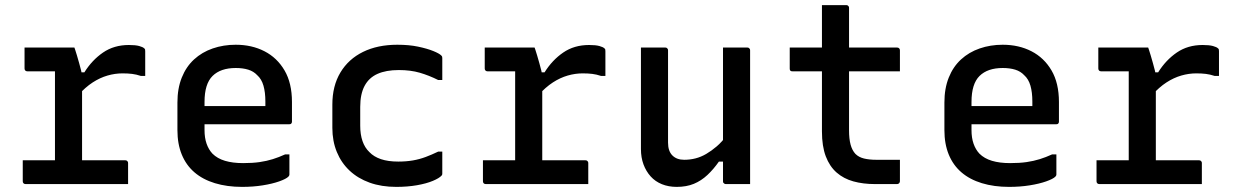

<svg xmlns="http://www.w3.org/2000/svg" viewBox="-20 -720 4840 751"><path d="M195 -55V-108Q195 -125 195 -141Q195 -157 195 -173.5Q195 -190 195 -206Q195 -245 195 -284Q195 -323 195 -362.5Q195 -402 195 -441H179Q156 -441 132.5 -441Q109 -441 87 -441Q82 -441 79 -444Q76 -447 76 -452Q76 -472 76 -492.5Q76 -513 76 -534Q88 -534 102.5 -534Q117 -534 132.5 -534Q148 -534 164.5 -534Q181 -534 199 -534Q217 -534 235.5 -534Q254 -534 271 -534Q271 -534 274 -525.5Q277 -517 281 -503Q285 -489 289.5 -473.5Q294 -458 297.5 -443.5Q301 -429 301 -418Q301 -379 301 -334.5Q301 -290 301 -242Q301 -194 301 -145.5Q301 -97 301 -50ZM277 -437H310Q340 -485 383 -514.5Q426 -544 484 -544Q510 -544 524.5 -540Q539 -536 544 -531Q547 -529 547.5 -526Q548 -523 548 -519Q548 -495 548 -471Q548 -447 548 -423H531Q513 -429 496.5 -431Q480 -433 459 -433Q430 -433 400.5 -424.5Q371 -416 342.5 -397.5Q314 -379 285 -347ZM69 -93H470Q474 -93 476 -91.5Q478 -90 479.5 -88Q481 -86 481 -82Q481 -68 481 -55Q481 -42 481 -28Q481 -14 481 0H80Q75 0 72 -3Q69 -6 69 -11Q69 -25 69 -39Q69 -53 69 -66Q69 -79 69 -93Z M902 -545Q965 -545 1014.5 -519.5Q1064 -494 1093 -444.5Q1122 -395 1122 -321V-244Q1122 -241 1120.5 -238.5Q1119 -236 1117 -235Q1115 -234 1111 -234H861Q845 -234 828 -234Q811 -234 794 -234H760L751 -305H1018Q1018 -310 1018 -314.5Q1018 -319 1018 -323Q1018 -359 1010.5 -385Q1003 -411 986 -426Q972 -441 951 -447.5Q930 -454 902 -454Q843 -454 811.5 -423Q780 -392 780 -321V-211Q780 -181 788 -158Q796 -135 811 -119Q830 -100 860 -91Q890 -82 931 -82Q968 -82 995.5 -86Q1023 -90 1047 -97.5Q1071 -105 1095 -116H1112Q1112 -97 1112 -77Q1112 -57 1112 -37Q1112 -35 1111 -33Q1110 -31 1108 -29Q1099 -20 1072 -10.5Q1045 -1 1007.5 5Q970 11 927 11Q868 11 820.5 -3.5Q773 -18 740.5 -46Q708 -74 691 -115.5Q674 -157 674 -211V-319Q674 -374 691 -416.5Q708 -459 739 -487.5Q770 -516 812 -530.5Q854 -545 902 -545Z M1534 -545Q1580 -545 1615.5 -537.5Q1651 -530 1674.5 -520.5Q1698 -511 1706 -503Q1709 -500 1709.5 -497.5Q1710 -495 1710 -492Q1710 -471 1710 -449.5Q1710 -428 1710 -407H1694Q1658 -425 1622 -435.5Q1586 -446 1540 -446Q1490 -446 1456.5 -431Q1423 -416 1406 -384Q1389 -352 1389 -302V-228Q1389 -194 1398 -168Q1407 -142 1425 -125Q1442 -107 1470 -97.5Q1498 -88 1538 -88Q1569 -88 1595 -92.5Q1621 -97 1645 -106Q1669 -115 1694 -127H1710Q1710 -105 1710 -83.5Q1710 -62 1710 -41Q1710 -39 1709.5 -37Q1709 -35 1707 -33Q1698 -23 1673 -12.5Q1648 -2 1611 4.5Q1574 11 1530 11Q1472 11 1426 -5.5Q1380 -22 1347.5 -52.5Q1315 -83 1297.5 -125.5Q1280 -168 1280 -220V-311Q1280 -384 1311.5 -436.5Q1343 -489 1400 -517Q1457 -545 1534 -545Z M1995 -55V-108Q1995 -125 1995 -141Q1995 -157 1995 -173.5Q1995 -190 1995 -206Q1995 -245 1995 -284Q1995 -323 1995 -362.5Q1995 -402 1995 -441H1979Q1956 -441 1932.5 -441Q1909 -441 1887 -441Q1882 -441 1879 -444Q1876 -447 1876 -452Q1876 -472 1876 -492.5Q1876 -513 1876 -534Q1888 -534 1902.5 -534Q1917 -534 1932.5 -534Q1948 -534 1964.5 -534Q1981 -534 1999 -534Q2017 -534 2035.5 -534Q2054 -534 2071 -534Q2071 -534 2074 -525.5Q2077 -517 2081 -503Q2085 -489 2089.5 -473.5Q2094 -458 2097.5 -443.5Q2101 -429 2101 -418Q2101 -379 2101 -334.5Q2101 -290 2101 -242Q2101 -194 2101 -145.5Q2101 -97 2101 -50ZM2077 -437H2110Q2140 -485 2183 -514.5Q2226 -544 2284 -544Q2310 -544 2324.5 -540Q2339 -536 2344 -531Q2347 -529 2347.5 -526Q2348 -523 2348 -519Q2348 -495 2348 -471Q2348 -447 2348 -423H2331Q2313 -429 2296.5 -431Q2280 -433 2259 -433Q2230 -433 2200.5 -424.5Q2171 -416 2142.5 -397.5Q2114 -379 2085 -347ZM1869 -93H2270Q2274 -93 2276 -91.5Q2278 -90 2279.5 -88Q2281 -86 2281 -82Q2281 -68 2281 -55Q2281 -42 2281 -28Q2281 -14 2281 0H1880Q1875 0 1872 -3Q1869 -6 1869 -11Q1869 -25 1869 -39Q1869 -53 1869 -66Q1869 -79 1869 -93Z M2582 -534Q2586 -534 2588 -532.5Q2590 -531 2591.5 -529Q2593 -527 2593 -523Q2593 -478 2593 -431.5Q2593 -385 2593 -339Q2593 -293 2593 -248.5Q2593 -204 2593 -162Q2593 -129 2610 -112Q2627 -95 2656 -95Q2679 -95 2700.5 -100.5Q2722 -106 2742.5 -118Q2763 -130 2783.5 -147.5Q2804 -165 2823 -191V-88H2792Q2771 -58 2747 -35.5Q2723 -13 2694 -1Q2665 11 2627 11Q2595 11 2569 0.5Q2543 -10 2525 -30Q2507 -50 2497 -77Q2487 -104 2487 -137Q2487 -182 2487 -226.5Q2487 -271 2487 -316.5Q2487 -362 2487 -406Q2487 -438 2487 -470Q2487 -502 2487 -534Q2511 -534 2535 -534Q2559 -534 2582 -534ZM2903 -534Q2907 -534 2909 -532.5Q2911 -531 2912.5 -529Q2914 -527 2914 -523Q2914 -452 2914 -381.5Q2914 -311 2914 -240Q2914 -169 2914 -99Q2914 -78 2914 -60Q2914 -42 2914 -26.5Q2914 -11 2914 0Q2898 0 2881.5 0Q2865 0 2849.5 0Q2834 0 2819 0Q2816 0 2813.5 -1.5Q2811 -3 2809.5 -5Q2808 -7 2808 -11Q2808 -98 2808 -185.5Q2808 -273 2808 -360Q2808 -447 2808 -534Q2825 -534 2840.5 -534Q2856 -534 2872 -534Q2888 -534 2903 -534Z M3069 -534H3489Q3494 -534 3497 -531Q3500 -528 3500 -523Q3500 -509 3500 -495.5Q3500 -482 3500 -469Q3500 -456 3500 -441H3080Q3077 -441 3075 -441.5Q3073 -442 3071.5 -443.5Q3070 -445 3069.5 -447Q3069 -449 3069 -452Q3069 -467 3069 -480Q3069 -493 3069 -506Q3069 -519 3069 -534ZM3500 -95Q3500 -74 3500 -53Q3500 -32 3500 -11Q3500 -7 3497 -3.5Q3494 0 3489 0Q3486 0 3476.5 0Q3467 0 3453.5 0Q3440 0 3426.5 0Q3413 0 3402 0Q3356 0 3318 -10.5Q3280 -21 3252.5 -45Q3225 -69 3210 -108.5Q3195 -148 3195 -206Q3195 -255 3195 -304.5Q3195 -354 3195 -403Q3195 -452 3195 -501Q3195 -550 3195 -600Q3195 -625 3195 -650Q3195 -675 3195 -700Q3219 -700 3242.5 -700Q3266 -700 3290 -700Q3294 -700 3296 -698.5Q3298 -697 3299.5 -695Q3301 -693 3301 -689Q3301 -629 3301 -569.5Q3301 -510 3301 -450Q3301 -390 3301 -330.5Q3301 -271 3301 -210Q3301 -177 3307 -154.5Q3313 -132 3326 -118Q3339 -105 3359.5 -100Q3380 -95 3408 -95Q3421 -95 3433.5 -95Q3446 -95 3459 -95Q3472 -95 3484 -95Z M3902 -545Q3965 -545 4014.5 -519.5Q4064 -494 4093 -444.5Q4122 -395 4122 -321V-244Q4122 -241 4120.5 -238.5Q4119 -236 4117 -235Q4115 -234 4111 -234H3861Q3845 -234 3828 -234Q3811 -234 3794 -234H3760L3751 -305H4018Q4018 -310 4018 -314.5Q4018 -319 4018 -323Q4018 -359 4010.5 -385Q4003 -411 3986 -426Q3972 -441 3951 -447.5Q3930 -454 3902 -454Q3843 -454 3811.5 -423Q3780 -392 3780 -321V-211Q3780 -181 3788 -158Q3796 -135 3811 -119Q3830 -100 3860 -91Q3890 -82 3931 -82Q3968 -82 3995.5 -86Q4023 -90 4047 -97.5Q4071 -105 4095 -116H4112Q4112 -97 4112 -77Q4112 -57 4112 -37Q4112 -35 4111 -33Q4110 -31 4108 -29Q4099 -20 4072 -10.5Q4045 -1 4007.5 5Q3970 11 3927 11Q3868 11 3820.5 -3.5Q3773 -18 3740.5 -46Q3708 -74 3691 -115.5Q3674 -157 3674 -211V-319Q3674 -374 3691 -416.5Q3708 -459 3739 -487.5Q3770 -516 3812 -530.5Q3854 -545 3902 -545Z M4395 -55V-108Q4395 -125 4395 -141Q4395 -157 4395 -173.5Q4395 -190 4395 -206Q4395 -245 4395 -284Q4395 -323 4395 -362.5Q4395 -402 4395 -441H4379Q4356 -441 4332.5 -441Q4309 -441 4287 -441Q4282 -441 4279 -444Q4276 -447 4276 -452Q4276 -472 4276 -492.5Q4276 -513 4276 -534Q4288 -534 4302.5 -534Q4317 -534 4332.5 -534Q4348 -534 4364.5 -534Q4381 -534 4399 -534Q4417 -534 4435.5 -534Q4454 -534 4471 -534Q4471 -534 4474 -525.5Q4477 -517 4481 -503Q4485 -489 4489.5 -473.5Q4494 -458 4497.5 -443.5Q4501 -429 4501 -418Q4501 -379 4501 -334.5Q4501 -290 4501 -242Q4501 -194 4501 -145.5Q4501 -97 4501 -50ZM4477 -437H4510Q4540 -485 4583 -514.5Q4626 -544 4684 -544Q4710 -544 4724.5 -540Q4739 -536 4744 -531Q4747 -529 4747.5 -526Q4748 -523 4748 -519Q4748 -495 4748 -471Q4748 -447 4748 -423H4731Q4713 -429 4696.5 -431Q4680 -433 4659 -433Q4630 -433 4600.5 -424.5Q4571 -416 4542.5 -397.5Q4514 -379 4485 -347ZM4269 -93H4670Q4674 -93 4676 -91.5Q4678 -90 4679.5 -88Q4681 -86 4681 -82Q4681 -68 4681 -55Q4681 -42 4681 -28Q4681 -14 4681 0H4280Q4275 0 4272 -3Q4269 -6 4269 -11Q4269 -25 4269 -39Q4269 -53 4269 -66Q4269 -79 4269 -93Z"/></svg>

Font: Recursive Monospace Medium
Style: Regular
Weight: 500
Version: Version 1.047